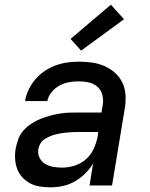

<svg xmlns="http://www.w3.org/2000/svg" viewBox="-20 -791 640 819"><path d="M195 8Q195 8 195 8Q195 8 195 8H194Q172 8 149.5 4.5Q127 1 108.5 -9Q90 -19 75.5 -34.5Q61 -50 53.5 -70Q46 -90 44.5 -112.5Q43 -135 47 -158Q51 -178 58.5 -198.5Q66 -219 81 -235.5Q96 -252 114.5 -264Q133 -276 153 -284Q173 -292 193.5 -297.5Q214 -303 234.5 -306.5Q255 -310 275.5 -310.5Q296 -311 317 -311H413L418 -341Q422 -363 417 -384.5Q412 -406 396.5 -420Q381 -434 360 -439Q339 -444 316 -444Q296 -444 275 -440.5Q254 -437 234.5 -426.5Q215 -416 200.5 -398.5Q186 -381 182 -360H87Q91 -385 102.5 -409Q114 -433 131 -453Q148 -473 170.5 -488Q193 -503 217.5 -512Q242 -521 267 -524.5Q292 -528 316 -528Q345 -528 373 -524Q401 -520 426 -509Q451 -498 471 -480Q491 -462 502.5 -437.5Q514 -413 515.5 -384.5Q517 -356 512 -327L458 0H362L377 -94Q363 -70 342.5 -50Q322 -30 298 -16.5Q274 -3 247.5 2.5Q221 8 195 8ZM245 -76Q271 -76 298.5 -84.5Q326 -93 347.5 -112.5Q369 -132 380.5 -158Q392 -184 397 -211L399 -228H317Q305 -228 292.5 -227.5Q280 -227 268 -226Q256 -225 243.5 -223Q231 -221 218.5 -218Q206 -215 194 -210Q182 -205 171 -198Q160 -191 153 -180Q146 -169 144 -157Q140 -137 148 -119.5Q156 -102 171.5 -92.5Q187 -83 206 -79.5Q225 -76 245 -76ZM326 -575 281 -625 453 -771 509 -709Z"/></svg>

Font: Iosevka SS04 Md Ex Obl
Style: Regular
Weight: 500
Width: 7
Italic angle: -9°
Monospace: yes
Designer: Belleve Invis
Foundry: Belleve Invis
Version: Version 19.0.0; ttfautohint (v1.8.4)